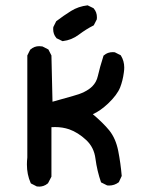

<svg xmlns="http://www.w3.org/2000/svg" viewBox="-20 -691 540 707"><path d="M79.1 -85.4Q79.1 -97.7 80.6 -110.8V-486.8L91.3 -508.3L92.3 -508.8Q106 -521 124.5 -521Q129.9 -521 136.2 -520L158.2 -508.8L169.4 -486.8L173.3 -316.4Q210.9 -327.1 248 -337.4Q296.9 -350.1 319.8 -373Q335.4 -388.7 340.3 -411.1Q347.2 -441.9 361.3 -486.3L362.8 -487.3Q376 -499 395.5 -499Q398.4 -499 402.8 -498.5L424.8 -487.3L425.3 -486.3Q437.5 -466.3 437.5 -442.4Q437.5 -433.6 436 -423.8Q432.1 -394 422.4 -369.1Q411.6 -341.8 377.9 -309.6Q348.6 -282.2 321.8 -270.5Q360.4 -237.8 382.3 -210.9Q406.2 -181.2 415.3 -135.5Q424.3 -89.8 428.2 -43L417.5 -20Q401.4 -7.8 381.8 -7.8Q378.9 -7.8 374.5 -8.3L352.1 -19.5Q337.4 -62 331.5 -106.9Q326.2 -148.9 296.9 -175.8Q267.6 -203.1 234.9 -214.8Q210.4 -223.1 183.1 -223.1Q176.3 -223.1 169.4 -222.7V-40.5L156.7 -16.1Q147.9 -8.8 139.6 -6.3Q131.3 -3.9 125.7 -3.9Q120.1 -3.9 115.7 -4.4L93.8 -15.6L92.8 -17.6Q79.1 -48.3 79.1 -85.4ZM175.8 -584Q175.8 -586.9 176.3 -591.3L187 -612.8Q213.9 -633.3 241.2 -650.4Q268.6 -667.5 302.7 -671.4L324.7 -660.6L325.2 -659.7Q336.9 -646.5 336.9 -627Q336.9 -624 336.4 -619.6L325.2 -597.7Q296.9 -583.5 270.5 -563.5Q244.1 -543.5 211.4 -539.6H210L188 -550.3L187.5 -551.3Q175.8 -564.5 175.8 -584Z"/></svg>

Font: Bakudai
Style: Medium
Weight: 500
Version: Version 1.48